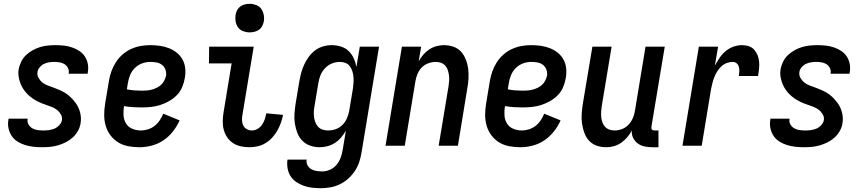

<svg xmlns="http://www.w3.org/2000/svg" viewBox="-20 -765 4540 1008"><path d="M201 8Q178 8 155.5 5.5Q133 3 112 -3.5Q91 -10 72.5 -21.5Q54 -33 42 -50.5Q30 -68 25 -90Q20 -112 24 -135L25 -142H125V-139Q122 -124 130 -111Q138 -98 150.5 -91Q163 -84 178 -82Q193 -80 209 -80Q223 -80 237.5 -82Q252 -84 265.5 -89.5Q279 -95 290.5 -107Q302 -119 305 -133Q308 -150 299.5 -164.5Q291 -179 278.5 -188.5Q266 -198 251 -204Q236 -210 220.5 -215Q205 -220 190.5 -226.5Q176 -233 162.5 -241Q149 -249 136.5 -259.5Q124 -270 114 -282Q104 -294 96.5 -307.5Q89 -321 84 -336.5Q79 -352 77 -368.5Q75 -385 78 -402Q82 -422 91.5 -441.5Q101 -461 117 -476Q133 -491 152 -501.5Q171 -512 191 -518Q211 -524 231.5 -526Q252 -528 272 -528Q295 -528 316.5 -525.5Q338 -523 358.5 -516Q379 -509 396.5 -497.5Q414 -486 425.5 -468.5Q437 -451 441 -429.5Q445 -408 441 -385L440 -378H340L341 -381Q343 -396 336.5 -408.5Q330 -421 319 -428Q308 -435 294 -437.5Q280 -440 265 -440Q252 -440 238.5 -438Q225 -436 212 -430Q199 -424 189 -412.5Q179 -401 177 -388Q174 -371 182 -356.5Q190 -342 202.5 -332Q215 -322 230 -316.5Q245 -311 260 -305.5Q275 -300 290 -293.5Q305 -287 319 -279Q333 -271 344.5 -260.5Q356 -250 366.5 -238Q377 -226 385 -212.5Q393 -199 398 -183.5Q403 -168 404.5 -151.5Q406 -135 403 -118Q400 -97 389 -77.5Q378 -58 361.5 -43Q345 -28 325 -18Q305 -8 284.5 -2Q264 4 243 6Q222 8 201 8Z M712 8Q682 8 653 2.5Q624 -3 600.5 -17.5Q577 -32 560 -54.5Q543 -77 535 -104.5Q527 -132 527 -161.5Q527 -191 532 -221L552 -341Q556 -366 565 -391Q574 -416 588.5 -438.5Q603 -461 623.5 -479Q644 -497 668.5 -508Q693 -519 718 -523.5Q743 -528 768 -528Q794 -528 819 -524.5Q844 -521 867 -512Q890 -503 908.5 -488Q927 -473 938.5 -452Q950 -431 952.5 -405.5Q955 -380 950 -354Q946 -330 936 -306.5Q926 -283 907.5 -264.5Q889 -246 866.5 -233.5Q844 -221 820.5 -213.5Q797 -206 772.5 -203.5Q748 -201 724 -201Q701 -201 677.5 -202.5Q654 -204 631 -208V-207Q627 -183 628.5 -159.5Q630 -136 641.5 -117Q653 -98 674.5 -89Q696 -80 720 -80Q738 -80 757 -86Q776 -92 791.5 -104Q807 -116 818.5 -133Q830 -150 837 -168L923 -133Q910 -103 888 -75Q866 -47 837.5 -28Q809 -9 776.5 -0.5Q744 8 712 8ZM725 -289Q738 -289 751 -290Q764 -291 777 -294.5Q790 -298 802.5 -304Q815 -310 825.5 -319.5Q836 -329 842.5 -342Q849 -355 852 -368Q854 -384 848.5 -399.5Q843 -415 830.5 -424.5Q818 -434 802 -437Q786 -440 769 -440Q747 -440 725.5 -432Q704 -424 687.5 -407.5Q671 -391 662.5 -369.5Q654 -348 651 -327L646 -296Q665 -292 685 -290.5Q705 -289 725 -289Z M1290 8Q1266 8 1243.5 3Q1221 -2 1203 -14Q1185 -26 1172.5 -44.5Q1160 -63 1154.5 -84.5Q1149 -106 1149.5 -130Q1150 -154 1154 -177L1196 -432H1077L1078 -520H1312L1253 -163Q1250 -148 1250.5 -133.5Q1251 -119 1257 -106.5Q1263 -94 1275.5 -87Q1288 -80 1302 -80Q1318 -80 1332.5 -88.5Q1347 -97 1356 -110.5Q1365 -124 1370 -139Q1375 -154 1378 -170L1466 -162Q1462 -141 1454.5 -120Q1447 -99 1436 -79.5Q1425 -60 1409.5 -43Q1394 -26 1374.5 -14Q1355 -2 1333 3Q1311 8 1290 8ZM1290 -595Q1273 -595 1256 -601.5Q1239 -608 1229.5 -621.5Q1220 -635 1217 -652.5Q1214 -670 1217 -688Q1219 -701 1225.5 -712.5Q1232 -724 1242.5 -731.5Q1253 -739 1265.5 -742Q1278 -745 1291 -745Q1308 -745 1325 -738.5Q1342 -732 1351.5 -718.5Q1361 -705 1364.5 -687.5Q1368 -670 1365 -652Q1362 -639 1356 -627.5Q1350 -616 1339 -608.5Q1328 -601 1315.5 -598Q1303 -595 1290 -595Z M1665 223Q1642 223 1619 220.5Q1596 218 1575 210.5Q1554 203 1535.5 190.5Q1517 178 1505.5 160Q1494 142 1490 119.5Q1486 97 1489 74L1490 73H1590Q1587 89 1594.5 102.5Q1602 116 1614 123Q1626 130 1641 132.5Q1656 135 1672 135Q1692 135 1712.5 126Q1733 117 1747 100Q1761 83 1768.5 62.5Q1776 42 1779 22L1796 -79Q1785 -60 1770.5 -43Q1756 -26 1738 -14.5Q1720 -3 1699.5 2.5Q1679 8 1659 8Q1632 8 1608 -0.5Q1584 -9 1567 -26.5Q1550 -44 1541 -67.5Q1532 -91 1528 -116.5Q1524 -142 1526 -168.5Q1528 -195 1532 -221L1552 -341Q1556 -363 1562 -385Q1568 -407 1578 -428Q1588 -449 1602 -468Q1616 -487 1635 -501Q1654 -515 1676.5 -521.5Q1699 -528 1721 -528Q1746 -528 1770 -520.5Q1794 -513 1810.5 -497Q1827 -481 1837 -459Q1847 -437 1851 -413L1869 -520H1970L1878 36Q1874 61 1866 85.5Q1858 110 1843 132.5Q1828 155 1808 173Q1788 191 1764 202.5Q1740 214 1715 218.5Q1690 223 1665 223ZM1702 -80Q1722 -80 1741.5 -86.5Q1761 -93 1776.5 -108Q1792 -123 1800.5 -142Q1809 -161 1813 -181L1833 -301Q1835 -316 1836 -332Q1837 -348 1835.5 -363Q1834 -378 1829.5 -392Q1825 -406 1816.5 -417.5Q1808 -429 1794 -434.5Q1780 -440 1764 -440Q1743 -440 1722 -431.5Q1701 -423 1685.5 -406Q1670 -389 1662 -368.5Q1654 -348 1651 -327L1631 -207Q1628 -192 1627.5 -177.5Q1627 -163 1629 -149Q1631 -135 1636 -122Q1641 -109 1650.5 -99Q1660 -89 1673.5 -84.5Q1687 -80 1702 -80Z M2004 0 2090 -520H2191L2178 -443Q2188 -461 2202 -477.5Q2216 -494 2233.5 -505.5Q2251 -517 2271 -522.5Q2291 -528 2310 -528Q2337 -528 2361 -519.5Q2385 -511 2401 -493Q2417 -475 2426 -451.5Q2435 -428 2438 -402.5Q2441 -377 2439.5 -351Q2438 -325 2433 -299L2384 0H2283L2335 -313Q2337 -327 2338 -341.5Q2339 -356 2337 -370Q2335 -384 2331 -397Q2327 -410 2318 -420Q2309 -430 2296 -435Q2283 -440 2268 -440Q2249 -440 2229 -433Q2209 -426 2194.5 -411Q2180 -396 2172 -377Q2164 -358 2161 -339L2105 0Z M2712 8Q2682 8 2653 2.5Q2624 -3 2600.5 -17.5Q2577 -32 2560 -54.5Q2543 -77 2535 -104.5Q2527 -132 2527 -161.5Q2527 -191 2532 -221L2552 -341Q2556 -366 2565 -391Q2574 -416 2588.5 -438.5Q2603 -461 2623.5 -479Q2644 -497 2668.5 -508Q2693 -519 2718 -523.5Q2743 -528 2768 -528Q2794 -528 2819 -524.5Q2844 -521 2867 -512Q2890 -503 2908.5 -488Q2927 -473 2938.5 -452Q2950 -431 2952.5 -405.5Q2955 -380 2950 -354Q2946 -330 2936 -306.5Q2926 -283 2907.5 -264.5Q2889 -246 2866.5 -233.5Q2844 -221 2820.5 -213.5Q2797 -206 2772.5 -203.5Q2748 -201 2724 -201Q2701 -201 2677.5 -202.5Q2654 -204 2631 -208V-207Q2627 -183 2628.5 -159.5Q2630 -136 2641.5 -117Q2653 -98 2674.5 -89Q2696 -80 2720 -80Q2738 -80 2757 -86Q2776 -92 2791.5 -104Q2807 -116 2818.5 -133Q2830 -150 2837 -168L2923 -133Q2910 -103 2888 -75Q2866 -47 2837.5 -28Q2809 -9 2776.5 -0.5Q2744 8 2712 8ZM2725 -289Q2738 -289 2751 -290Q2764 -291 2777 -294.5Q2790 -298 2802.5 -304Q2815 -310 2825.5 -319.5Q2836 -329 2842.5 -342Q2849 -355 2852 -368Q2854 -384 2848.5 -399.5Q2843 -415 2830.5 -424.5Q2818 -434 2802 -437Q2786 -440 2769 -440Q2747 -440 2725.5 -432Q2704 -424 2687.5 -407.5Q2671 -391 2662.5 -369.5Q2654 -348 2651 -327L2646 -296Q2665 -292 2685 -290.5Q2705 -289 2725 -289Z M3163 8Q3136 8 3112 -0.5Q3088 -9 3072 -27Q3056 -45 3047.5 -68.5Q3039 -92 3035.5 -117.5Q3032 -143 3034 -169Q3036 -195 3040 -221L3090 -520H3191L3139 -207Q3137 -193 3136 -178.5Q3135 -164 3136.5 -150Q3138 -136 3142.5 -123Q3147 -110 3156 -100Q3165 -90 3178 -85Q3191 -80 3206 -80Q3225 -80 3244.5 -87Q3264 -94 3278.5 -109Q3293 -124 3301.5 -143Q3310 -162 3313 -181L3369 -520H3470L3400 -100Q3400 -96 3400 -92Q3400 -88 3402.5 -85Q3405 -82 3409 -81Q3413 -80 3418 -80H3437V8H3403Q3382 8 3362.5 3.5Q3343 -1 3328 -12Q3313 -23 3304 -41Q3295 -59 3297 -80Q3287 -61 3273 -44.5Q3259 -28 3241 -15.5Q3223 -3 3203 2.5Q3183 8 3163 8Z M3563 0 3649 -520H3750L3733 -420Q3744 -441 3757.5 -461Q3771 -481 3789.5 -496.5Q3808 -512 3830.5 -520Q3853 -528 3876 -528Q3894 -528 3911 -522.5Q3928 -517 3939.5 -504Q3951 -491 3957.5 -474.5Q3964 -458 3965.5 -440Q3967 -422 3965 -403.5Q3963 -385 3960 -366H3859Q3861 -378 3861.5 -390.5Q3862 -403 3859 -414Q3856 -425 3847.5 -432.5Q3839 -440 3827 -440Q3811 -440 3795 -434Q3779 -428 3766.5 -416Q3754 -404 3745 -389.5Q3736 -375 3730 -359.5Q3724 -344 3720 -328.5Q3716 -313 3713 -297L3664 0Z M4201 8Q4178 8 4155.5 5.5Q4133 3 4112 -3.5Q4091 -10 4072.5 -21.5Q4054 -33 4042 -50.5Q4030 -68 4025 -90Q4020 -112 4024 -135L4025 -142H4125V-139Q4122 -124 4130 -111Q4138 -98 4150.5 -91Q4163 -84 4178 -82Q4193 -80 4209 -80Q4223 -80 4237.5 -82Q4252 -84 4265.5 -89.5Q4279 -95 4290.5 -107Q4302 -119 4305 -133Q4308 -150 4299.5 -164.5Q4291 -179 4278.5 -188.5Q4266 -198 4251 -204Q4236 -210 4220.5 -215Q4205 -220 4190.5 -226.5Q4176 -233 4162.5 -241Q4149 -249 4136.5 -259.5Q4124 -270 4114 -282Q4104 -294 4096.5 -307.5Q4089 -321 4084 -336.5Q4079 -352 4077 -368.5Q4075 -385 4078 -402Q4082 -422 4091.5 -441.5Q4101 -461 4117 -476Q4133 -491 4152 -501.5Q4171 -512 4191 -518Q4211 -524 4231.5 -526Q4252 -528 4272 -528Q4295 -528 4316.5 -525.5Q4338 -523 4358.5 -516Q4379 -509 4396.5 -497.5Q4414 -486 4425.5 -468.5Q4437 -451 4441 -429.5Q4445 -408 4441 -385L4440 -378H4340L4341 -381Q4343 -396 4336.5 -408.5Q4330 -421 4319 -428Q4308 -435 4294 -437.5Q4280 -440 4265 -440Q4252 -440 4238.5 -438Q4225 -436 4212 -430Q4199 -424 4189 -412.5Q4179 -401 4177 -388Q4174 -371 4182 -356.5Q4190 -342 4202.5 -332Q4215 -322 4230 -316.5Q4245 -311 4260 -305.5Q4275 -300 4290 -293.5Q4305 -287 4319 -279Q4333 -271 4344.5 -260.5Q4356 -250 4366.5 -238Q4377 -226 4385 -212.5Q4393 -199 4398 -183.5Q4403 -168 4404.5 -151.5Q4406 -135 4403 -118Q4400 -97 4389 -77.5Q4378 -58 4361.5 -43Q4345 -28 4325 -18Q4305 -8 4284.5 -2Q4264 4 4243 6Q4222 8 4201 8Z"/></svg>

Font: Iosevka Term Curly Semibold
Style: Italic
Weight: 600
Italic angle: -9°
Designer: Belleve Invis
Foundry: Belleve Invis
Version: Version 32.3.0